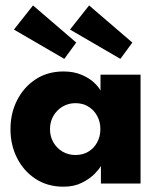

<svg xmlns="http://www.w3.org/2000/svg" viewBox="-20 -692 604 724"><path d="M360.5 0V-66.5Q356 -56.5 337.8 -37.5Q319.5 -18.5 289.5 -3.2Q259.5 12 219.5 12Q159.5 12 114.5 -17.2Q69.5 -46.5 44.5 -95.8Q19.5 -145 19.5 -205Q19.5 -265 44.5 -314.2Q69.5 -363.5 114.5 -393Q159.5 -422.5 219.5 -422.5Q258 -422.5 287 -410.2Q316 -398 334 -381.2Q352 -364.5 359 -350.5V-410.5H510V0ZM168.5 -205Q168.5 -177 181.5 -154.8Q194.5 -132.5 216.2 -120Q238 -107.5 264.5 -107.5Q292 -107.5 313 -120Q334 -132.5 346.2 -154.8Q358.5 -177 358.5 -205Q358.5 -233 346.2 -255.2Q334 -277.5 313 -290.2Q292 -303 264.5 -303Q238 -303 216.2 -290.2Q194.5 -277.5 181.5 -255.2Q168.5 -233 168.5 -205ZM434 -470 244 -580.5 316 -671.5 479 -531.5ZM222.5 -470 32.5 -580.5 104.5 -671.5 267.5 -531.5Z"/></svg>

Font: League Spartan Thin
Style: Bold
Weight: 700
Version: Version 2.002